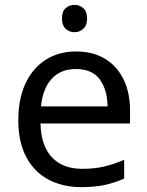

<svg xmlns="http://www.w3.org/2000/svg" viewBox="-20 -757 604 787"><path d="M292 -546Q361 -546 410.5 -516Q460 -486 486.5 -431.5Q513 -377 513 -304V-251H146Q148 -160 192.5 -112.5Q237 -65 317 -65Q368 -65 407.5 -74.5Q447 -84 489 -102V-25Q448 -7 408 1.5Q368 10 313 10Q237 10 178.5 -21Q120 -52 87.5 -113.5Q55 -175 55 -264Q55 -352 84.5 -415Q114 -478 167.5 -512Q221 -546 292 -546ZM291 -474Q228 -474 191.5 -433.5Q155 -393 148 -321H421Q420 -389 389 -431.5Q358 -474 291 -474ZM286 -737Q306 -737 321.5 -723.5Q337 -710 337 -681Q337 -653 321.5 -639Q306 -625 286 -625Q264 -625 249 -639Q234 -653 234 -681Q234 -710 249 -723.5Q264 -737 286 -737Z"/></svg>

Font: Noto Sans Glagolitic
Style: Regular
Weight: 400
Designer: Monotype Design Team
Foundry: Monotype Imaging Inc.
Version: Version 2.004; ttfautohint (v1.8.4.7-5d5b)